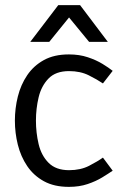

<svg xmlns="http://www.w3.org/2000/svg" viewBox="-20 -720 478 748"><path d="M248 8Q191 8 151 -14Q111 -36 86 -73Q61 -110 49.5 -156Q38 -202 38 -250Q38 -298 49.5 -344Q61 -390 86 -427Q111 -464 151 -486Q191 -508 248 -508Q249 -508 249 -508Q289 -508 322 -497Q355 -486 379.5 -471Q404 -456 419 -444L381 -395Q359 -410 326 -426.5Q293 -443 249 -443Q197 -443 169 -414Q141 -385 130.5 -341Q120 -297 120 -250Q120 -203 130.5 -158.5Q141 -114 169.5 -85.5Q198 -57 249 -57Q294 -57 327 -74Q360 -91 381 -106L419 -55Q403 -44 378.5 -29Q354 -14 321.5 -3Q289 8 249 8ZM98 -557 207 -700H292L400 -557H327L249 -652L172 -557Z"/></svg>

Font: Epunda Sans
Style: Regular
Weight: 400
Designer: Simon Atzbach
Foundry: typofactur
Version: Version 2.204; ttfautohint (v1.8.4.7-5d5b)